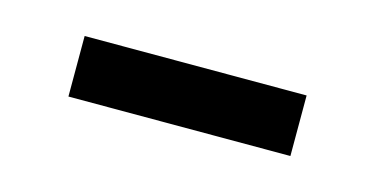

<svg xmlns="http://www.w3.org/2000/svg" viewBox="-27 -737 377 193"><g transform="rotate(15 161.5 -640.5)"><path d="M277 -609H46V-672H277Z"/></g></svg>

Font: exo2condensed_r
Style: Regular
Weight: 400
Width: 3
Designer: Natanael Gama
Version: Version 1.001;PS 001.001;hotconv 1.0.70;makeotf.lib2.5.58329